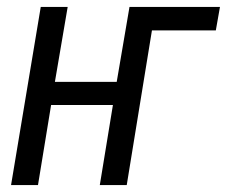

<svg xmlns="http://www.w3.org/2000/svg" viewBox="-20 -536 657 556"><path d="M98 -516H176L139 -299H318L355 -516H617L605 -448H420L347 0H269L307 -232H128L90 0H12Z"/></svg>

Font: iA Writer Mono V
Style: Regular
Weight: 400
Italic angle: -9.5°
Designer: Mike Abbink, Paul van der Laan, Pieter van Rosmalen
Foundry: Bold Monday
Version: Version 2.000